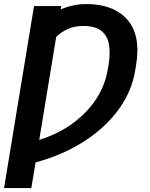

<svg xmlns="http://www.w3.org/2000/svg" viewBox="-25 -742 753 965"><path d="M283 -711.6 280.2 -694.2Q307.5 -707 340.2 -714.3Q372.9 -721.6 409.1 -721.6Q546.2 -721.6 615.1 -642.9Q683.9 -564.3 658.7 -413.4L654.5 -387.8Q637.4 -282.3 570.7 -191.1Q503.9 -99.8 397.2 -31.2Q290.5 37.3 153.8 74.2L132.5 203.1H-4.6L146 -711.6ZM172.2 -38.7Q274.5 -71.7 346.9 -126.8Q419.4 -181.8 461.6 -249.5Q503.9 -317.1 515.6 -387.8L520.6 -414.8Q529.8 -472.3 522.9 -516.7Q516 -561.1 485.1 -586.3Q454.2 -611.5 391.7 -611.5Q351.6 -611.5 317.6 -596.9Q283.7 -582.4 257.5 -556.8Z"/></svg>

Font: Inter UI Semi Bold
Style: Italic
Weight: 600
Italic angle: -9.39999°
Designer: Rasmus Andersson
Foundry: rsms
Version: 3.2;8d6f07862